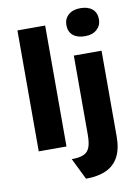

<svg xmlns="http://www.w3.org/2000/svg" viewBox="-107 -875 836 1157"><g transform="rotate(-10 311.0 -297.0)"><path d="M71.3 0V-740H241V0ZM323.3 211.7 259 80.7Q306 80.7 332.2 69.2Q358.3 57.7 369 29.8Q379.7 2 379.7 -47.7V-531.7H549.3V-7.3Q549.3 69 523.5 117.3Q497.7 165.7 447.5 188.7Q397.3 211.7 323.3 211.7ZM467 -635Q420 -635 393.7 -657.3Q367.3 -679.7 367.3 -720.7Q367.3 -758.3 394.2 -782.3Q421 -806.3 467 -806.3Q514 -806.3 540.3 -784Q566.7 -761.7 566.7 -720.7Q566.7 -683 539.8 -659Q513 -635 467 -635Z"/></g></svg>

Font: Lexend Medium
Style: Regular
Weight: 500
Designer: Bonnie Shaver-Troup, Thomas Jockin
Foundry: Lexend
Version: Version 1.005